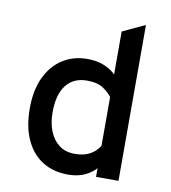

<svg xmlns="http://www.w3.org/2000/svg" viewBox="-82 -793 780 876"><g transform="rotate(10 308.0 -355.0)"><path d="M291 12Q222 12 171.8 -20Q121.5 -52 94.5 -112Q67.5 -172 67.5 -256Q67.5 -339.5 95.5 -399.2Q123.5 -459 173.2 -491Q223 -523 288.5 -523Q334 -523 367 -508.8Q400 -494.5 419.5 -474.5V-673.5L523.5 -722V0H419.5V-40.5Q403.5 -20.5 370.5 -4.2Q337.5 12 291 12ZM305 -86.5Q346 -86.5 374 -101.2Q402 -116 419.5 -144V-369.5Q406.5 -388.5 379 -407Q351.5 -425.5 303.5 -425.5Q240.5 -425.5 206.8 -381.8Q173 -338 173 -256Q173 -206.5 188.5 -168.2Q204 -130 233.2 -108.2Q262.5 -86.5 305 -86.5Z"/></g></svg>

Font: Overpass Mono Light SemiBold
Style: Regular
Weight: 600
Monospace: yes
Version: Version 4.000